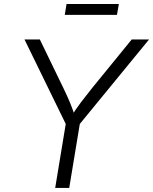

<svg xmlns="http://www.w3.org/2000/svg" viewBox="-20 -921 750 941"><path d="M250.5 0 302.2 -313.5 100.1 -727.5H175.3L290.5 -489.7Q308.1 -453.6 322.5 -419.4Q336.9 -385.3 350.6 -340.3H322.8Q351.1 -385.7 377.2 -420.2Q403.3 -454.6 431.6 -489.7L625.5 -727.5H710.4L371.1 -313.5L319.3 0ZM562.5 -901.4 553.2 -848.1H297.4L306.2 -901.4Z"/></svg>

Font: Inter 17pt Light
Style: Italic
Weight: 300
Italic angle: -9.3988°
Version: Version 4.001;git-66647c0bb